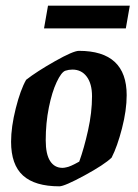

<svg xmlns="http://www.w3.org/2000/svg" viewBox="-20 -647 487 676"><path d="M19 -148Q19 -200 35.5 -265.5Q52 -331 72 -366Q109 -395 173.5 -431.5Q238 -468 258 -468Q426 -468 426 -312Q426 -259 409.5 -195Q393 -131 373 -92Q347 -67 277 -29Q207 9 189 9Q103 9 61 -29Q19 -67 19 -148ZM214 -58Q227 -60 259 -78Q276 -125 290 -188Q304 -251 304 -308Q304 -352 285.5 -377Q267 -402 235 -402Q222 -402 210 -398Q196 -393 179.5 -358Q163 -323 152 -268.5Q141 -214 141 -153Q141 -104 156.5 -80Q172 -56 200 -56Q206 -56 214 -58ZM149 -627H437L423 -547H135Z"/></svg>

Font: Grenze SemiBold
Style: Italic
Weight: 600
Italic angle: -10°
Designer: Renata Polastri
Foundry: Omnibus-Type
Version: Version 1.002; ttfautohint (v1.8)